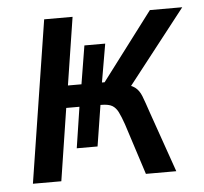

<svg xmlns="http://www.w3.org/2000/svg" viewBox="-42 -535 614 579"><g transform="rotate(-5 265.0 -245.5)"><path d="M35 0 112 -491H198L166 -286H207L226 -402H289L269 -286H277L432 -491H530L343 -252L328 -276Q355 -271 367.5 -261.5Q380 -252 387 -234Q394 -216 405 -183L469 0H377L327 -155Q319 -178 312 -192Q305 -206 294 -212.5Q283 -219 260 -219H246L261 -234L239 -95H176L195 -219H155L121 0Z"/></g></svg>

Font: Nunito Sans 10pt Condensed Medium
Style: Italic
Weight: 500
Width: 3
Italic angle: -9°
Designer: Vernon Adams
Foundry: Vernon Adams
Version: Version 3.101;gftools[0.9.27]